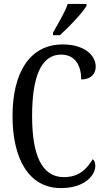

<svg xmlns="http://www.w3.org/2000/svg" viewBox="-20 -951 538 981"><path d="M251 -784V-771H286C334 -814 402 -886 422 -921V-931H326C311 -886 279 -835 251 -784ZM291 10C416 10 467 -58 467 -103C467 -118 462 -132 454 -138C424 -89 386 -46 306 -46C192 -46 144 -162 144 -358C144 -552 187 -672 292 -672C369 -672 395 -609 395 -545C440 -545 469 -570 469 -610C469 -671 408 -724 301 -724C131 -724 44 -579 44 -358C44 -137 129 10 291 10Z"/></svg>

Font: Noto Serif Devanagari ExtraCondensed
Style: Regular
Weight: 400
Width: 2
Designer: Universal Thirst, Indian Type Foundry and the Monotype Design Team
Foundry: Monotype Imaging Inc.
Version: Version 2.004